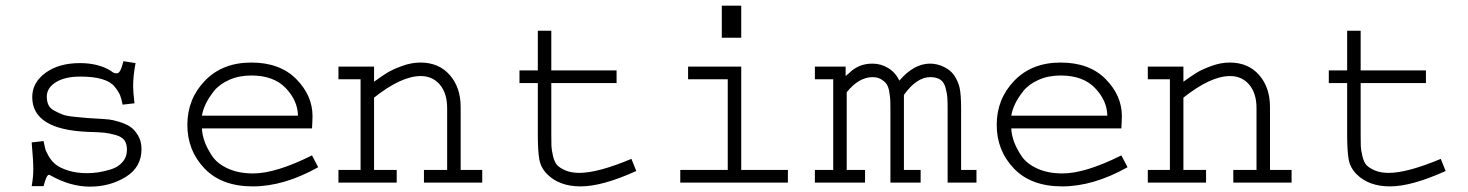

<svg xmlns="http://www.w3.org/2000/svg" viewBox="-20 -661 5313 695"><path d="M426.8 -439.5 470.7 -432.6Q461.9 -386.7 461.9 -348.6Q461.9 -328.1 466.8 -287.1L423.8 -282.2Q419.9 -302.7 415 -315.4Q410.2 -328.1 395.5 -346.7Q380.9 -365.2 349.6 -374.5Q318.4 -383.8 270.5 -383.8Q214.8 -383.8 182.1 -363.3Q149.4 -342.8 149.4 -311.5Q149.4 -293.9 155.3 -281.2Q161.1 -268.6 176.8 -260.3Q192.4 -252 206.1 -246.6Q219.7 -241.2 248.5 -238.3Q277.3 -235.4 294.9 -233.9Q312.5 -232.4 350.6 -230.5Q363.3 -229.5 374.5 -228.5Q385.7 -227.5 409.2 -220.7Q432.6 -213.9 449.2 -203.6Q465.8 -193.4 479 -171.9Q492.2 -150.4 492.2 -121.1Q492.2 -55.7 435.1 -20.5Q377.9 14.6 305.7 14.6Q234.4 14.6 162.1 -26.4Q159.2 -28.3 157.2 -28.3Q148.4 -28.3 137.7 12.7H94.7Q100.6 -20.5 100.6 -48.8Q100.6 -78.1 94.7 -145.5L137.7 -150.4Q140.6 -135.7 143.1 -125Q145.5 -114.3 156.2 -95.7Q167 -77.1 182.6 -64.9Q198.2 -52.7 227.5 -43.5Q256.8 -34.2 294.9 -34.2Q314.5 -34.2 335 -37.1Q355.5 -40 381.3 -47.9Q407.2 -55.7 423.3 -74.2Q439.5 -92.8 439.5 -119.1Q439.5 -140.6 430.2 -153.3Q420.9 -166 398.4 -172.4Q376 -178.7 356.9 -180.7Q337.9 -182.6 299.8 -183.6Q96.7 -191.4 96.7 -309.6Q96.7 -362.3 145 -397.5Q193.4 -432.6 269.5 -432.6Q335.9 -432.6 381.8 -404.3Q390.6 -395.5 403.3 -395.5Q413.1 -395.5 420.9 -418.9Z M1109.4 -98.6 1131.8 -55.7Q1007.8 13.7 895.5 13.7Q782.2 13.7 720.2 -51.3Q658.2 -116.2 658.2 -209Q658.2 -302.7 721.7 -368.7Q785.2 -434.6 889.6 -434.6Q993.2 -434.6 1052.2 -375Q1111.3 -315.4 1111.3 -240.2Q1111.3 -231.4 1110.4 -214.8Q1109.4 -198.2 1109.4 -196.3H710.9Q711.9 -172.9 720.7 -148.4Q729.5 -124 748 -96.2Q766.6 -68.4 805.2 -50.8Q843.8 -33.2 896.5 -33.2Q978.5 -33.2 1109.4 -98.6ZM710.9 -242.2H1058.6Q1057.6 -296.9 1014.2 -342.3Q970.7 -387.7 889.6 -387.7Q844.7 -387.7 809.1 -371.6Q773.4 -355.5 753.9 -330.6Q734.4 -305.7 724.1 -283.7Q713.9 -261.7 710.9 -242.2Z M1205.1 -419.9H1334V-365.2Q1365.2 -387.7 1382.8 -398.4Q1400.4 -409.2 1434.6 -421.9Q1468.8 -434.6 1502 -434.6Q1568.4 -434.6 1607.9 -389.6Q1647.5 -344.7 1647.5 -273.4V-45.9H1725.6V0H1514.6V-45.9H1598.6V-269.5Q1598.6 -323.2 1572.3 -354.5Q1545.9 -385.7 1502.9 -385.7Q1432.6 -385.7 1334 -307.6V-45.9H1416V0H1205.1V-45.9H1285.2V-374H1205.1Z M1926.8 -549.8H1975.6V-406.2H2211.9V-360.4H1975.6V-175.8Q1975.6 -146.5 1976.1 -132.3Q1976.6 -118.2 1981.9 -95.7Q1987.3 -73.2 1997.1 -63Q2006.8 -52.7 2027.3 -43.9Q2047.9 -35.2 2077.1 -35.2Q2144.5 -35.2 2265.6 -85.9L2283.2 -42Q2160.2 13.7 2082 13.7Q2004.9 13.7 1960.9 -30.3Q1937.5 -53.7 1932.1 -84.5Q1926.8 -115.2 1926.8 -175.8V-360.4H1860.4V-406.2H1926.8Z M2470.7 -419.9H2663.1V-45.9H2832V0H2442.4V-45.9H2614.3V-374H2470.7ZM2592.8 -524.4V-640.6H2663.1V-524.4Z M2929.7 -419.9H3041V-385.7L3053.7 -396.5Q3087.9 -430.7 3137.7 -430.7Q3168.9 -430.7 3195.3 -414.6Q3221.7 -398.4 3235.4 -369.1Q3288.1 -430.7 3346.7 -430.7Q3372.1 -430.7 3396.5 -418.9Q3420.9 -407.2 3433.6 -388.7Q3448.2 -367.2 3453.6 -343.3Q3459 -319.3 3459 -265.6V-45.9H3514.6V0H3410.2V-265.6Q3410.2 -293.9 3409.2 -308.1Q3408.2 -322.3 3402.8 -342.8Q3397.5 -363.3 3383.8 -372.6Q3370.1 -381.8 3347.7 -381.8Q3297.9 -381.8 3252 -317.4V-45.9H3312.5V0H3203.1V-269.5Q3203.1 -289.1 3202.6 -298.8Q3202.1 -308.6 3199.2 -327.1Q3196.3 -345.7 3189.9 -355.5Q3183.6 -365.2 3170.4 -373.5Q3157.2 -381.8 3138.7 -381.8Q3088.9 -381.8 3044.9 -327.1V-45.9H3111.3V0H2929.7V-45.9H2996.1V-374H2929.7Z M4039.1 -98.6 4061.5 -55.7Q3937.5 13.7 3825.2 13.7Q3711.9 13.7 3649.9 -51.3Q3587.9 -116.2 3587.9 -209Q3587.9 -302.7 3651.4 -368.7Q3714.8 -434.6 3819.3 -434.6Q3922.9 -434.6 3981.9 -375Q4041 -315.4 4041 -240.2Q4041 -231.4 4040 -214.8Q4039.1 -198.2 4039.1 -196.3H3640.6Q3641.6 -172.9 3650.4 -148.4Q3659.2 -124 3677.7 -96.2Q3696.3 -68.4 3734.9 -50.8Q3773.4 -33.2 3826.2 -33.2Q3908.2 -33.2 4039.1 -98.6ZM3640.6 -242.2H3988.3Q3987.3 -296.9 3943.8 -342.3Q3900.4 -387.7 3819.3 -387.7Q3774.4 -387.7 3738.8 -371.6Q3703.1 -355.5 3683.6 -330.6Q3664.1 -305.7 3653.8 -283.7Q3643.6 -261.7 3640.6 -242.2Z M4134.8 -419.9H4263.7V-365.2Q4294.9 -387.7 4312.5 -398.4Q4330.1 -409.2 4364.3 -421.9Q4398.4 -434.6 4431.6 -434.6Q4498 -434.6 4537.6 -389.6Q4577.1 -344.7 4577.1 -273.4V-45.9H4655.3V0H4444.3V-45.9H4528.3V-269.5Q4528.3 -323.2 4502 -354.5Q4475.6 -385.7 4432.6 -385.7Q4362.3 -385.7 4263.7 -307.6V-45.9H4345.7V0H4134.8V-45.9H4214.8V-374H4134.8Z M4856.4 -549.8H4905.3V-406.2H5141.6V-360.4H4905.3V-175.8Q4905.3 -146.5 4905.8 -132.3Q4906.2 -118.2 4911.6 -95.7Q4917 -73.2 4926.8 -63Q4936.5 -52.7 4957 -43.9Q4977.5 -35.2 5006.8 -35.2Q5074.2 -35.2 5195.3 -85.9L5212.9 -42Q5089.8 13.7 5011.7 13.7Q4934.6 13.7 4890.6 -30.3Q4867.2 -53.7 4861.8 -84.5Q4856.4 -115.2 4856.4 -175.8V-360.4H4790V-406.2H4856.4Z"/></svg>

Font: Thabit
Style: Regular
Weight: 500
Designer: Regenerated by Nadim Shaikli
Foundry: MAK Alagha
Version: 0.01